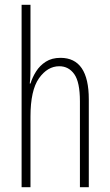

<svg xmlns="http://www.w3.org/2000/svg" viewBox="-20 -780 458 800"><path d="M107 -503Q107 -480 106.5 -464.5Q106 -449 104 -432H107Q115 -458 130.5 -482.5Q146 -507 171 -523Q196 -539 232 -539Q350 -539 350 -366V0H313V-358Q313 -438 289.5 -471Q266 -504 227 -504Q178 -504 142.5 -454Q107 -404 107 -294V0H70V-760H107Z"/></svg>

Font: Noto Sans Gujarati ExtraCondensed ExtraLight
Style: Regular
Weight: 200
Width: 2
Designer: Jelle Bosma - Monotype Design Team, Universal Thirst
Foundry: Monotype Imaging Inc.
Version: Version 2.106; ttfautohint (v1.8.4.7-5d5b)